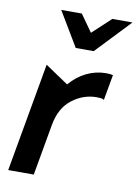

<svg xmlns="http://www.w3.org/2000/svg" viewBox="-86 -816 625 873"><g transform="rotate(10 227.0 -379.5)"><path d="M376 -511Q329 -511 286 -490Q243 -469 210 -430L103 -502L14 0H132L174 -237Q188 -316 239.5 -356Q291 -396 353 -396Q363 -396 372 -395Q381 -394 387 -390L408 -508Q393 -511 376 -511ZM361 -759 276 -680 220 -759H125L220 -600H303L454 -759Z"/></g></svg>

Font: Geom Medium
Style: Italic
Weight: 500
Italic angle: -10°
Version: Version 1.102